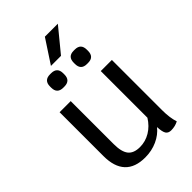

<svg xmlns="http://www.w3.org/2000/svg" viewBox="-273 -1044 1161 1161"><g transform="rotate(-45 308.0 -463.0)"><path d="M545 -10Q517 5 483 5Q459 5 448.5 -11Q438 -27 436 -70Q407 -33 359.5 -11.5Q312 10 256 10Q170 10 126.5 -36.5Q83 -83 83 -175V-550H178V-182Q178 -116 201.5 -86.5Q225 -57 278 -57Q325 -57 366 -81.5Q407 -106 435 -151V-550H530V-120Q530 -55 545 -10ZM152 -691V-701Q152 -753 204 -753H213Q265 -753 265 -701V-691Q265 -639 213 -639H204Q152 -639 152 -691ZM355 -691V-701Q355 -753 406 -753H416Q467 -753 467 -701V-691Q467 -639 416 -639H406Q355 -639 355 -691ZM343 -936H454L330 -785H244Z"/></g></svg>

Font: Krub Medium
Style: Regular
Weight: 500
Designer: Ekaluck Peanpanawate
Foundry: Cadson Demak Co.,Ltd.
Version: Version 1.000; ttfautohint (v1.6)